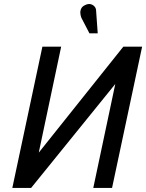

<svg xmlns="http://www.w3.org/2000/svg" viewBox="-20 -931 724 951"><path d="M456 -878Q456 -890 448 -899Q440 -908 428 -910.5Q416 -913 402 -906Q388 -900 382.5 -889Q377 -878 378 -865.5Q379 -853 383 -843L423 -766H464ZM190 -700 41 0H134L551 -515L442 0H535L684 -700H591L172 -175L283 -700Z"/></svg>

Font: Advent Pro SemiBold
Style: Italic
Weight: 600
Italic angle: -12°
Version: Version 3.000